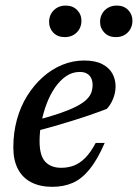

<svg xmlns="http://www.w3.org/2000/svg" viewBox="-20 -676 507 706"><path d="M273.5 -411.5Q246 -411.5 223.2 -396Q200.5 -380.5 182.2 -354Q164 -327.5 151.5 -294.5Q139 -261.5 132.2 -226Q125.5 -190.5 125.5 -157Q125.5 -103.5 146.5 -81.2Q167.5 -59 205 -59Q230 -59 251.8 -67.2Q273.5 -75.5 293.2 -95.2Q313 -115 332 -150.5H365Q338 -88.5 309.2 -53.2Q280.5 -18 247.2 -3.5Q214 11 172 11Q127 11 94.8 -5.8Q62.5 -22.5 45.8 -54.8Q29 -87 29 -134Q29 -188 42.2 -236.2Q55.5 -284.5 80.2 -324Q105 -363.5 137.5 -392.5Q170 -421.5 208.8 -437.5Q247.5 -453.5 289.5 -453.5Q330.5 -453.5 356 -440.2Q381.5 -427 393.2 -405.5Q405 -384 405 -358.5Q405 -335.5 396 -313Q387 -290.5 372.5 -275.5Q341 -263.5 308.2 -252.2Q275.5 -241 242.2 -230.8Q209 -220.5 175.8 -211Q142.5 -201.5 110 -193.5L111.5 -233.5Q164.5 -247 201.5 -260Q238.5 -273 262 -285.2Q285.5 -297.5 298.2 -310Q311 -322.5 315.8 -335.8Q320.5 -349 320.5 -363.5Q320.5 -378 315.2 -388.8Q310 -399.5 299.5 -405.5Q289 -411.5 273.5 -411.5ZM218 -539.5Q192 -539.5 176.2 -555.8Q160.5 -572 160.5 -595.5Q160.5 -612 168 -625.5Q175.5 -639 189.2 -647.2Q203 -655.5 221.5 -655.5Q247.5 -655.5 263.5 -639.2Q279.5 -623 279.5 -599.5Q279.5 -583 272 -569.5Q264.5 -556 250.8 -547.8Q237 -539.5 218 -539.5ZM405.5 -539.5Q380 -539.5 364 -555.8Q348 -572 348 -595.5Q348 -612 355.5 -625.5Q363 -639 376.8 -647.2Q390.5 -655.5 409.5 -655.5Q435.5 -655.5 451.2 -639.2Q467 -623 467 -599.5Q467 -583 459.5 -569.5Q452 -556 438.5 -547.8Q425 -539.5 405.5 -539.5Z"/></svg>

Font: Newsreader 16pt 16pt Medium
Style: Italic
Weight: 500
Italic angle: -17°
Version: Version 1.003